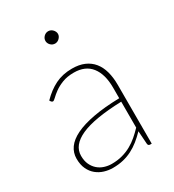

<svg xmlns="http://www.w3.org/2000/svg" viewBox="-175 -811 829 917"><g transform="rotate(-30 239.0 -352.0)"><path d="M47.5 0ZM385.5 0Q375.5 0 374 -10.5L369 -83Q348.5 -62 327.8 -45.2Q307 -28.5 284.2 -16.8Q261.5 -5 235 1.5Q208.5 8 176.5 8Q153 8 130 1Q107 -6 88.5 -21Q70 -36 58.8 -59.8Q47.5 -83.5 47.5 -117Q47.5 -149.5 66.2 -176Q85 -202.5 124.5 -221.8Q164 -241 224.5 -252.2Q285 -263.5 368.5 -265.5V-324Q368.5 -398 336.5 -439Q304.5 -480 241.5 -480Q204 -480 177 -469.2Q150 -458.5 132 -445.2Q114 -432 103.2 -421.2Q92.5 -410.5 87 -410.5Q82 -410.5 78 -416L73.5 -423Q110.5 -461 151 -481Q191.5 -501 243.5 -501Q282 -501 310.5 -488.8Q339 -476.5 357.8 -453.5Q376.5 -430.5 385.5 -397.8Q394.5 -365 394.5 -324V0ZM181.5 -11.5Q213.5 -11.5 240 -18.8Q266.5 -26 289 -38.5Q311.5 -51 331 -67.8Q350.5 -84.5 368.5 -103.5V-246.5Q217.5 -241.5 145.2 -209Q73 -176.5 73 -118Q73 -90.5 82.2 -70.5Q91.5 -50.5 106.8 -37.2Q122 -24 141.5 -17.8Q161 -11.5 181.5 -11.5ZM269 -678Q269 -671.5 266 -665.5Q263 -659.5 258.2 -654.8Q253.5 -650 247.2 -647.2Q241 -644.5 234.5 -644.5Q227.5 -644.5 221.2 -647.2Q215 -650 210.2 -654.8Q205.5 -659.5 202.8 -665.5Q200 -671.5 200 -678Q200 -692 210.2 -702.2Q220.5 -712.5 234.5 -712.5Q241 -712.5 247.2 -709.8Q253.5 -707 258.2 -702.2Q263 -697.5 266 -691.2Q269 -685 269 -678Z"/></g></svg>

Font: Lato Thin
Style: Regular
Weight: 200
Designer: Lukasz Dziedzic
Foundry: tyPoland Lukasz Dziedzic
Version: Version 2.007; 2014-02-27